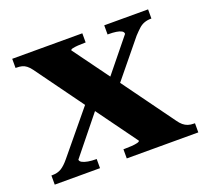

<svg xmlns="http://www.w3.org/2000/svg" viewBox="-96 -634 809 749"><g transform="rotate(-20 309.0 -259.0)"><path d="M607 0H310V-38H314Q329 -38 344 -39Q359 -40 368.5 -42.5Q378 -45 378 -49L243 -235L238 -239L85 -450Q76 -462 67.5 -468.5Q59 -475 49.5 -477.5Q40 -480 26 -480H23V-518H314V-480H310Q295 -480 281.5 -479Q268 -478 259.5 -476Q251 -474 251 -470L372 -304L377 -299L541 -73Q550 -60 559 -52.5Q568 -45 578.5 -41.5Q589 -38 603 -38H607ZM11 0V-38H15Q37 -38 52.5 -47.5Q68 -57 86 -79L251 -279L285 -251L131 -60Q131 -53 140 -48Q149 -43 164 -40.5Q179 -38 195 -38H199V0ZM362 -256 333 -290 470 -459Q470 -467 462 -471.5Q454 -476 440.5 -478Q427 -480 410 -480H405V-518H587V-480H585Q570 -480 557.5 -475.5Q545 -471 534.5 -461.5Q524 -452 510 -437Z"/></g></svg>

Font: Roboto Serif 120pt Expanded SemiBold
Style: Regular
Weight: 600
Width: 7
Designer: Greg Gazdowicz
Foundry: Commercial Type
Version: Version 1.008